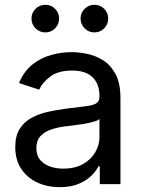

<svg xmlns="http://www.w3.org/2000/svg" viewBox="-20 -771 602 804"><path d="M230 12.7Q178.2 12.7 136 -6.8Q93.8 -26.4 68.8 -64Q43.9 -101.6 43.9 -155.3Q43.9 -202.1 62.5 -231.4Q81.1 -260.7 112.1 -277.6Q143.1 -294.4 180.7 -302.7Q218.3 -311 256.3 -315.9Q305.2 -322.3 335.9 -325.7Q366.7 -329.1 381.6 -337.4Q396.5 -345.7 396.5 -365.7V-368.7Q396.5 -419.4 367.7 -447.5Q338.9 -475.6 282.2 -475.6Q223.1 -475.6 189.9 -450Q156.7 -424.3 144 -395.5L59.6 -423.3Q80.6 -473.1 116.2 -501.2Q151.9 -529.3 194.8 -541Q237.8 -552.7 279.8 -552.7Q307.1 -552.7 342 -546.1Q377 -539.6 409.4 -520Q441.9 -500.5 463.1 -462.2Q484.4 -423.8 484.4 -359.9V0H397.9V-74.2H392.1Q382.8 -55.2 362.3 -34.9Q341.8 -14.6 309.1 -1Q276.4 12.7 230 12.7ZM245.1 -64.9Q293.9 -64.9 327.6 -84Q361.3 -103 378.9 -133.5Q396.5 -164.1 396.5 -197.3V-272.9Q391.1 -266.6 373 -261.5Q355 -256.3 331.8 -252.4Q308.6 -248.5 286.9 -245.8Q265.1 -243.2 252.4 -241.7Q220.7 -237.8 193.1 -228.3Q165.5 -218.8 148.9 -200.4Q132.3 -182.1 132.3 -150.9Q132.3 -108.4 164.3 -86.7Q196.3 -64.9 245.1 -64.9ZM169.9 -635.3Q146 -635.3 128.9 -652.3Q111.8 -669.4 111.8 -693.4Q111.8 -717.3 128.9 -734.1Q146 -751 169.9 -751Q193.8 -751 210.7 -734.1Q227.5 -717.3 227.5 -693.4Q227.5 -669.4 210.7 -652.3Q193.8 -635.3 169.9 -635.3ZM375.5 -635.3Q351.6 -635.3 334.5 -652.3Q317.4 -669.4 317.4 -693.4Q317.4 -717.3 334.5 -734.1Q351.6 -751 375.5 -751Q399.4 -751 416.3 -734.1Q433.1 -717.3 433.1 -693.4Q433.1 -669.4 416.3 -652.3Q399.4 -635.3 375.5 -635.3Z"/></svg>

Font: Inter
Style: Regular
Weight: 400
Designer: Rasmus Andersson
Foundry: rsms
Version: Version 4.001;git-9221beed3